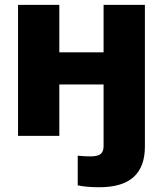

<svg xmlns="http://www.w3.org/2000/svg" viewBox="-20 -559 670 790"><path d="M388.7 211.4Q363.3 211.4 340.3 209.5Q317.4 207.5 299.8 203.6V81.5Q312 83 325.2 83.7Q338.4 84.5 352.1 84.5Q381.8 84.5 394 74.7Q406.2 64.9 406.2 42.5V0H576.2V44.4Q576.2 127.4 529.8 169.4Q483.4 211.4 388.7 211.4ZM454.6 -343.8V-211.4H175.3V-343.8ZM224.1 -539.1V0H54.2V-539.1ZM576.2 -539.1V0H406.2V-539.1Z"/></svg>

Font: Inter 18pt ExtraBold
Style: Regular
Weight: 800
Designer: Rasmus Andersson
Foundry: rsms
Version: Version 4.001;git-66647c0bb